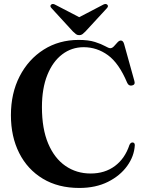

<svg xmlns="http://www.w3.org/2000/svg" viewBox="-20 -913 715 950"><path d="M647 -194.5Q644 -140 609.2 -91.8Q574.5 -43.5 514 -13.2Q453.5 17 372.5 17Q268 17 192 -28.8Q116 -74.5 75 -155.8Q34 -237 34 -343Q34 -451.5 77.2 -535.5Q120.5 -619.5 196.2 -667.5Q272 -715.5 369.5 -715.5Q418.5 -715.5 450.2 -705.2Q482 -695 500 -684.8Q518 -674.5 525.5 -674.5Q535 -674.5 543.8 -684Q552.5 -693.5 561 -703Q569.5 -712.5 578 -712.5Q589 -712.5 594 -695.5L645 -512Q650.5 -493.5 633 -490Q616.5 -486.5 609 -504Q568.5 -600.5 514 -640Q459.5 -679.5 394 -679.5Q334.5 -679.5 287.8 -644Q241 -608.5 214.2 -542Q187.5 -475.5 187.5 -383Q187.5 -275.5 218.5 -202.5Q249.5 -129.5 304 -92Q358.5 -54.5 428.5 -54.5Q499 -54.5 548.8 -91.8Q598.5 -129 620.5 -196Q627 -209.5 637.5 -208Q647 -206.5 647 -194.5ZM402.5 -757Q394.5 -749 388 -744Q381.5 -739 372 -739Q362.5 -739 355.8 -744Q349 -749 341 -757L235.5 -872Q224.5 -883 233.5 -890.5Q241.5 -897 255.5 -888.5L372 -828L488 -888.5Q502 -897 510 -890.5Q519 -883 508.5 -872Z"/></svg>

Font: Fraunces 72pt SemiBold
Style: Regular
Weight: 600
Version: Version 1.000;[b76b70a41]